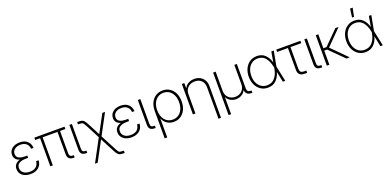

<svg xmlns="http://www.w3.org/2000/svg" viewBox="3 -1790 6220 3056"><g transform="rotate(-20 3112.5 -262.0)"><path d="M226.1 9.3Q142.1 9.3 90.3 -32.2Q38.6 -73.7 38.6 -142.1Q38.6 -190.4 65.7 -221.2Q92.8 -252 141.6 -266.1Q49.3 -293 49.3 -378.4Q49.3 -443.4 99.4 -484.1Q149.4 -524.9 230.5 -524.9Q311.5 -524.9 358.6 -482.2Q405.8 -439.5 410.6 -367.2H369.1Q364.3 -422.9 328.6 -454.3Q293 -485.8 230.5 -485.8Q168 -485.8 130.1 -456.1Q92.3 -426.3 92.3 -378.4Q92.3 -286.1 234.9 -286.1H274.9V-247.1H231.9Q164.6 -247.1 122.8 -222.4Q81.1 -197.8 81.1 -144Q81.1 -92.3 120.4 -61Q159.7 -29.8 227.1 -29.8Q295.4 -29.8 333.7 -63.2Q372.1 -96.7 375.5 -154.3H418Q414.6 -78.1 362.5 -34.4Q310.5 9.3 226.1 9.3Z M956.5 0Q855 0 855 -96.2V-475.6H603V0H560.5V-475.6H477.5V-515.6H988.8V-475.6H897.9V-99.1Q897.9 -66.4 911.9 -52.5Q925.8 -38.6 959 -38.6H973.1V0Z M1171.9 0Q1119.1 0 1094.7 -23.2Q1070.3 -46.4 1070.3 -96.2V-515.6H1113.3V-99.1Q1113.3 -65.4 1126.5 -52Q1139.6 -38.6 1172.9 -38.6H1186V0Z M1242.7 204.1 1443.8 -171.4 1321.3 -406.7Q1303.7 -439.9 1292.5 -454.6Q1281.2 -469.2 1266.4 -472.7Q1251.5 -476.1 1223.1 -476.1H1202.6V-515.6H1223.1Q1257.3 -515.6 1279.1 -510Q1300.8 -504.4 1318.4 -485.1Q1335.9 -465.8 1357.4 -425.3L1467.3 -214.4L1628.9 -515.6H1674.8L1489.3 -168.9L1627.4 95.2Q1644.5 128.9 1656 143.6Q1667.5 158.2 1682.4 161.6Q1697.3 165 1725.6 165H1746.1V204.6H1725.6Q1691.4 204.6 1669.7 199Q1647.9 193.4 1630.4 174.1Q1612.8 154.8 1591.3 113.8L1465.8 -126.5L1288.6 204.1Z M1935.5 9.3Q1851.6 9.3 1799.8 -32.2Q1748 -73.7 1748 -142.1Q1748 -190.4 1775.1 -221.2Q1802.2 -252 1851.1 -266.1Q1758.8 -293 1758.8 -378.4Q1758.8 -443.4 1808.8 -484.1Q1858.9 -524.9 1939.9 -524.9Q2021 -524.9 2068.1 -482.2Q2115.2 -439.5 2120.1 -367.2H2078.6Q2073.7 -422.9 2038.1 -454.3Q2002.4 -485.8 1939.9 -485.8Q1877.4 -485.8 1839.6 -456.1Q1801.8 -426.3 1801.8 -378.4Q1801.8 -286.1 1944.3 -286.1H1984.4V-247.1H1941.4Q1874 -247.1 1832.3 -222.4Q1790.5 -197.8 1790.5 -144Q1790.5 -92.3 1829.8 -61Q1869.1 -29.8 1936.5 -29.8Q2004.9 -29.8 2043.2 -63.2Q2081.5 -96.7 2085 -154.3H2127.4Q2124 -78.1 2072 -34.4Q2020 9.3 1935.5 9.3Z M2331.1 0Q2278.3 0 2253.9 -23.2Q2229.5 -46.4 2229.5 -96.2V-515.6H2272.5V-99.1Q2272.5 -65.4 2285.6 -52Q2298.8 -38.6 2332 -38.6H2345.2V0Z M2423.3 204.1V-258.3Q2423.3 -338.9 2452.6 -398.7Q2481.9 -458.5 2533.2 -491.2Q2584.5 -523.9 2650.9 -523.9Q2717.3 -523.9 2768.6 -491.2Q2819.8 -458.5 2849.1 -398.7Q2878.4 -338.9 2878.4 -257.8Q2878.4 -177.2 2849.4 -117.4Q2820.3 -57.6 2769.3 -24.7Q2718.3 8.3 2652.8 8.3Q2586.4 8.3 2536.4 -26.9Q2486.3 -62 2466.8 -117.2H2466.3V204.1ZM2648.9 -31.2Q2703.1 -31.2 2745.4 -58.8Q2787.6 -86.4 2811.5 -137.2Q2835.4 -188 2835.4 -257.8Q2835.4 -327.6 2811.8 -378.4Q2788.1 -429.2 2746.6 -456.8Q2705.1 -484.4 2650.9 -484.4Q2594.7 -484.4 2552.7 -455.8Q2510.7 -427.2 2487.3 -376.2Q2463.9 -325.2 2463.9 -257.8Q2463.9 -153.8 2514.6 -92.5Q2565.4 -31.2 2648.9 -31.2Z M3018.6 -324.7V0H2975.6V-515.6H3017.6V-425.3Q3042.5 -475.1 3087.6 -499.5Q3132.8 -523.9 3187.5 -523.9Q3242.2 -523.9 3285.2 -500.7Q3328.1 -477.5 3352.8 -434.3Q3377.4 -391.1 3377.4 -330.6V204.1H3335V-328.6Q3335 -400.9 3293 -442.4Q3251 -483.9 3182.1 -483.9Q3135.7 -483.9 3098.6 -464.6Q3061.5 -445.3 3040 -409.7Q3018.6 -374 3018.6 -324.7Z M3505.4 204.1V-515.6H3548.3V-190.9Q3548.3 -118.2 3593.5 -75Q3638.7 -31.7 3707 -31.7Q3775.4 -31.7 3820.1 -75Q3864.7 -118.2 3864.7 -190.9V-515.6H3907.2V-105Q3907.2 -68.8 3921.9 -54Q3936.5 -39.1 3970.2 -39.1H3982.4V0H3970.2Q3874 0 3865.7 -87.9Q3849.6 -52.2 3822.5 -31.2Q3795.4 -10.3 3764.9 -1Q3734.4 8.3 3706.5 8.3Q3679.2 8.3 3648.7 -1Q3618.2 -10.3 3591.3 -31Q3564.5 -51.8 3548.3 -86.9V204.1Z M4246.6 9.3Q4178.2 9.3 4126.2 -25.1Q4074.2 -59.6 4044.9 -119.9Q4015.6 -180.2 4015.6 -257.3Q4015.6 -335 4044.9 -395.3Q4074.2 -455.6 4126.2 -490.2Q4178.2 -524.9 4246.6 -524.9Q4331.5 -524.9 4384.5 -474.1Q4437.5 -423.3 4460.4 -338.9L4491.2 -515.6H4532.7L4484.9 -259.3L4540 0H4499L4462.4 -178.7Q4441.4 -97.2 4387.2 -43.9Q4333 9.3 4246.6 9.3ZM4446.3 -256.8 4441.9 -278.3Q4421.9 -373.5 4374.5 -429.2Q4327.1 -484.9 4246.6 -484.9Q4190.4 -484.9 4148.2 -456.1Q4106 -427.2 4082.3 -376Q4058.6 -324.7 4058.6 -257.3Q4058.6 -190.4 4082 -139.4Q4105.5 -88.4 4147.9 -59.6Q4190.4 -30.8 4246.6 -30.8Q4328.1 -30.8 4377.2 -87.9Q4426.3 -145 4442.4 -234.4Z M4867.2 0Q4758.3 0 4758.3 -104V-475.6H4574.7V-515.6H4983.9V-475.6H4800.8V-106.9Q4800.8 -71.3 4817.1 -54.9Q4833.5 -38.6 4869.6 -38.6H4911.1V0Z M5151.9 0Q5099.1 0 5074.7 -23.2Q5050.3 -46.4 5050.3 -96.2V-515.6H5093.3V-99.1Q5093.3 -65.4 5106.4 -52Q5119.6 -38.6 5152.8 -38.6H5166V0Z M5287.1 -515.6V-279.3H5340.3L5576.2 -515.6H5630.9L5375 -257.8L5631.8 0H5576.2L5335.9 -239.3H5287.1V0H5244.1V-515.6Z M5898.9 9.3Q5830.6 9.3 5778.6 -25.1Q5726.6 -59.6 5697.3 -119.9Q5668 -180.2 5668 -257.3Q5668 -335 5697.3 -395.3Q5726.6 -455.6 5778.6 -490.2Q5830.6 -524.9 5898.9 -524.9Q5983.9 -524.9 6036.9 -474.1Q6089.8 -423.3 6112.8 -338.9L6143.6 -515.6H6185.1L6137.2 -259.3L6192.4 0H6151.4L6114.7 -178.7Q6093.8 -97.2 6039.6 -43.9Q5985.4 9.3 5898.9 9.3ZM6098.6 -256.8 6094.2 -278.3Q6074.2 -373.5 6026.9 -429.2Q5979.5 -484.9 5898.9 -484.9Q5842.8 -484.9 5800.5 -456.1Q5758.3 -427.2 5734.6 -376Q5710.9 -324.7 5710.9 -257.3Q5710.9 -190.4 5734.4 -139.4Q5757.8 -88.4 5800.3 -59.6Q5842.8 -30.8 5898.9 -30.8Q5980.5 -30.8 6029.5 -87.9Q6078.6 -145 6094.7 -234.4ZM5883.3 -582 5902.3 -727.5H5946.3L5916.5 -582Z"/></g></svg>

Font: Inter Display ExtraLight
Style: Regular
Weight: 200
Designer: Rasmus Andersson
Foundry: rsms
Version: Version 4.000;git-a52131595